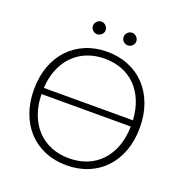

<svg xmlns="http://www.w3.org/2000/svg" viewBox="-152 -1009 1097 1150"><g transform="rotate(20 396.0 -433.5)"><path d="M58.5 0ZM733 -354Q733 -272 708.5 -205.2Q684 -138.5 639.5 -91.2Q595 -44 532.8 -18.2Q470.5 7.5 395.5 7.5Q320.5 7.5 258.5 -18.2Q196.5 -44 152 -91.2Q107.5 -138.5 83 -205.2Q58.5 -272 58.5 -354Q58.5 -435.5 83 -502.2Q107.5 -569 152 -616.2Q196.5 -663.5 258.5 -689.5Q320.5 -715.5 395.5 -715.5Q470.5 -715.5 532.8 -689.8Q595 -664 639.5 -616.5Q684 -569 708.5 -502.2Q733 -435.5 733 -354ZM395.5 -37Q458 -37 509.5 -57.8Q561 -78.5 598.2 -118Q635.5 -157.5 656.8 -214Q678 -270.5 679.5 -342.5H110.5Q112 -270.5 133.5 -214Q155 -157.5 192.5 -118Q230 -78.5 281.8 -57.8Q333.5 -37 395.5 -37ZM395.5 -671.5Q335.5 -671.5 285 -651.8Q234.5 -632 197 -594.5Q159.5 -557 137.2 -503.2Q115 -449.5 111 -382H679Q675 -449.5 653 -503.2Q631 -557 594 -594.5Q557 -632 506.5 -651.8Q456 -671.5 395.5 -671.5ZM341 -832.5Q341 -824.5 337.5 -817.2Q334 -810 328.5 -804.8Q323 -799.5 315.5 -796.2Q308 -793 300 -793Q292 -793 284.8 -796.2Q277.5 -799.5 272 -804.8Q266.5 -810 263.2 -817.2Q260 -824.5 260 -832.5Q260 -840.5 263.2 -848Q266.5 -855.5 272 -861.2Q277.5 -867 284.8 -870.2Q292 -873.5 300 -873.5Q308 -873.5 315.5 -870.2Q323 -867 328.5 -861.2Q334 -855.5 337.5 -848Q341 -840.5 341 -832.5ZM536.5 -832.5Q536.5 -824.5 533.2 -817.2Q530 -810 524.2 -804.8Q518.5 -799.5 511.2 -796.2Q504 -793 496 -793Q487.5 -793 480.2 -796.2Q473 -799.5 467.5 -804.8Q462 -810 458.8 -817.2Q455.5 -824.5 455.5 -832.5Q455.5 -849 467.5 -861.2Q479.5 -873.5 496 -873.5Q504 -873.5 511.2 -870.2Q518.5 -867 524.2 -861.2Q530 -855.5 533.2 -848Q536.5 -840.5 536.5 -832.5Z"/></g></svg>

Font: Lato Light
Style: Regular
Weight: 300
Designer: Lukasz Dziedzic
Foundry: tyPoland Lukasz Dziedzic
Version: Version 2.007; 2014-02-27